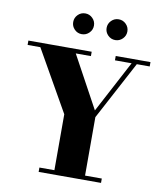

<svg xmlns="http://www.w3.org/2000/svg" viewBox="-101 -1048 962 1129"><g transform="rotate(10 379.5 -483.0)"><path d="M207.5 0V-26H297V-360L90 -724H14V-750H392V-724H301.5L470.5 -413.5L635 -724H535.5V-750H743V-724H666L480 -375V-26H580V0ZM516 -841.5Q490.5 -841.5 472.2 -859.8Q454 -878 454 -903.5Q454 -929 472.2 -947.2Q490.5 -965.5 516 -965.5Q541.5 -965.5 559.8 -947.2Q578 -929 578 -903.5Q578 -878 559.8 -859.8Q541.5 -841.5 516 -841.5ZM316 -841.5Q290.5 -841.5 272.5 -859.8Q254.5 -878 254.5 -903.5Q254.5 -929 272.5 -947.2Q290.5 -965.5 316.5 -965.5Q342 -965.5 360.2 -947.2Q378.5 -929 378.5 -903.5Q378.5 -878 360.2 -859.8Q342 -841.5 316 -841.5Z"/></g></svg>

Font: Bodoni Moda 9pt ExtraBold
Style: Regular
Weight: 800
Designer: Owen Earl
Foundry: indestructible type
Version: Version 2.005